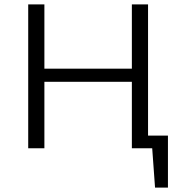

<svg xmlns="http://www.w3.org/2000/svg" viewBox="-20 -678 844 878"><path d="M583 -304H183V0H109V-658H183V-364H583V-658H657V-58H748V180H689L676 0H583Z"/></svg>

Font: QiushuiShotai Bright
Style: Regular
Weight: 400
Designer: Christian Thalmann (Catharsis Fonts)
Version: Version 1.250;